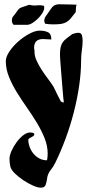

<svg xmlns="http://www.w3.org/2000/svg" viewBox="-20 -731 409 890"><path d="M164 -589Q187 -589 202.5 -581.5Q218 -574 218 -548Q208 -548 198.5 -549Q189 -550 179 -550Q138 -550 138 -509Q138 -505 140 -495Q139 -474 149 -451.5Q159 -429 173 -407.5Q187 -386 202.5 -365.5Q218 -345 228 -329Q230 -326 235 -315Q240 -304 246 -292Q253 -278 262 -261Q269 -256 276 -256Q275 -260 273.5 -276.5Q272 -293 270 -316.5Q268 -340 266 -366.5Q264 -393 262 -416Q260 -439 259 -456Q258 -473 258 -477Q258 -499 261 -512Q264 -525 270.5 -534.5Q277 -544 288 -552.5Q299 -561 315 -573Q322 -575 329 -577Q336 -579 343 -579Q357 -579 360 -566.5Q363 -554 363 -543Q363 -521 359.5 -498.5Q356 -476 356 -453Q356 -396 347 -334Q338 -272 322 -210Q306 -148 284 -88.5Q262 -29 237 22Q228 41 214 58.5Q200 76 198 99Q196 113 191.5 126Q187 139 169 139Q155 139 132.5 129Q110 119 87.5 104Q65 89 48 72Q31 55 28 41Q26 32 25 23Q24 14 24 5Q24 -10 33 -30.5Q42 -51 56 -70.5Q70 -90 87 -103.5Q104 -117 121 -117Q125 -117 135 -115Q141 -108 138 -104Q135 -100 129 -97Q123 -94 117 -90.5Q111 -87 111 -81Q112 -63 119 -46Q126 -29 137 -16.5Q148 -4 163.5 4Q179 12 198 12Q201 -3 201 -19Q201 -55 186.5 -91Q172 -127 150.5 -162.5Q129 -198 104 -233.5Q79 -269 57.5 -304Q36 -339 21.5 -375Q7 -411 7 -447Q7 -468 24 -493Q41 -518 65 -539Q89 -560 116 -574.5Q143 -589 164 -589ZM317 -710 335 -709Q332 -702 332 -692.5Q332 -683 331 -675Q318 -658 309 -647Q300 -636 289.5 -629.5Q279 -623 265 -620.5Q251 -618 227 -618Q208 -618 189 -621Q185 -631 185 -636Q185 -639 186.5 -643.5Q188 -648 189 -651Q208 -678 216.5 -690.5Q225 -703 235 -707.5Q245 -712 262.5 -711Q280 -710 317 -710ZM116 -709Q133 -704 150 -706Q167 -708 184 -704L185 -695Q185 -684 176.5 -670.5Q168 -657 156 -645Q144 -633 130.5 -624.5Q117 -616 106 -616H43Q35 -624 35 -637Q35 -640 36 -644Q37 -648 38 -651Q54 -671 59.5 -679.5Q65 -688 70.5 -692Q76 -696 85 -698.5Q94 -701 116 -709Z"/></svg>

Font: CAT Schmalfette Thannhaeuser
Style: Regular
Weight: 700
Designer: Peter Wiegel nach Herbert Thanhaeuser 1939/40
Foundry: CAT-Fonts, Peter Wiegel
Version: Version 1.000